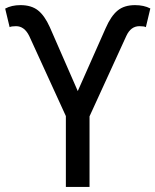

<svg xmlns="http://www.w3.org/2000/svg" viewBox="-39 -737 612 757"><path d="M267.6 -377.9 377.4 -625.5Q398.4 -673.8 424.6 -695.3Q450.7 -716.8 493.2 -716.8Q528.3 -716.8 553.7 -703.6L536.1 -629.9Q529.8 -633.8 510.7 -633.8Q476.6 -633.8 459 -595.2L314 -278.3V0H220.7V-279.3L76.2 -595.2Q57.1 -633.8 24.4 -633.8Q5.4 -633.8 -1 -629.9L-18.6 -703.1Q6.8 -716.8 41.5 -716.8Q84.5 -716.8 110.6 -696.3Q136.7 -675.8 157.2 -630.4Z"/></svg>

Font: APIMedia Roboto
Style: Regular
Weight: 400
Designer: Google
Version: Version 2.137; 2017